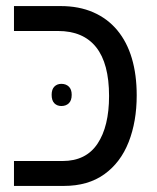

<svg xmlns="http://www.w3.org/2000/svg" viewBox="-20 -612 517 632"><path d="M26 0V-82H186Q263 -82 301 -139Q339 -196 339 -296Q339 -403 296.5 -456.5Q254 -510 171 -510H26V-592H180Q240 -592 287 -571.5Q334 -551 366 -512.5Q398 -474 414 -420Q430 -366 430 -298Q430 -212 403.5 -144.5Q377 -77 323.5 -38.5Q270 0 190 0ZM150 -300Q150 -318 159 -327Q168 -336 182 -336Q197 -336 206.5 -327Q216 -318 216 -300Q216 -281 206.5 -272Q197 -263 182 -263Q168 -263 159 -272Q150 -281 150 -300Z"/></svg>

Font: Noto Sans Hebrew SemiCondensed
Style: Regular
Weight: 400
Width: 4
Designer: Monotype Design Team
Foundry: Monotype Imaging Inc.
Version: Version 2.003